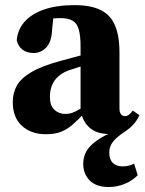

<svg xmlns="http://www.w3.org/2000/svg" viewBox="-20 -519 575 764"><path d="M162 15.1Q104.2 15.1 67.5 -18.1Q30.8 -51.4 30.8 -112.7Q30.8 -148.8 46.9 -178Q62.9 -207.2 104.9 -232.1Q147 -257 224.5 -277.7Q251.2 -285 277.9 -292.1Q304.6 -299.3 330.8 -306.4Q357 -313.6 383.7 -320.6V-280.3Q351.1 -270.3 319.9 -260.4Q288.7 -250.5 263.4 -242.3Q233.3 -233.2 214.4 -217.2Q195.6 -201.1 187.1 -180Q178.6 -159 178.6 -133.8Q178.6 -99 196.3 -82.4Q214 -65.7 239.5 -65.7Q254.4 -65.7 268.4 -70.5Q282.5 -75.3 300.9 -86.9Q319.2 -98.5 345.8 -118.6L356.2 -67.2H314.2Q289.8 -41.5 268.8 -23Q247.8 -4.6 223.2 5.3Q198.7 15.1 162 15.1ZM412.9 225.2Q362.5 225.2 336.8 198.9Q311.2 172.5 311.2 133.8Q311.2 90.2 341.2 60.4Q371.1 30.7 420.5 9.7L424 14Q421.8 14 419.2 14.1Q416.6 14.2 414.6 14.2Q364.8 14.2 336.6 -10.8Q308.4 -35.8 300.6 -79.7V-81.8V-331.6Q300.6 -376.4 293.6 -401.3Q286.6 -426.2 269.1 -436.6Q251.7 -447 219.4 -447Q201 -447 180 -444.2Q159.1 -441.4 125.8 -432.5L194.7 -471.6L187.4 -402.2Q185.4 -352.2 164 -330.2Q142.7 -308.1 114.2 -308.1Q87.5 -308.1 70.2 -320.9Q52.9 -333.7 46.7 -358.3Q49.6 -399.9 76.8 -431.4Q104 -463 154.4 -480.8Q204.8 -498.6 276.4 -498.6Q340.7 -498.6 380 -479.3Q419.3 -460.1 437.4 -418.5Q455.4 -377 455.4 -309.8V-86.1Q455.4 -71.8 461.5 -64.3Q467.6 -56.9 478 -56.9Q485.2 -56.9 492.2 -61.8Q499.2 -66.7 508.5 -78.9L534.9 -60.5Q524.3 -38.7 511.9 -24.8Q499.6 -10.8 481.5 1.5Q461.4 14.8 446.6 27.3Q431.9 39.8 423.4 54.5Q414.9 69.1 414.9 89Q414.9 115.7 429.1 129.4Q443.3 143.1 467.4 143.1Q480.9 143.1 491.8 140.4Q502.7 137.8 513.6 132.2L528 178.4Q505.5 201 475.1 213.1Q444.6 225.2 412.9 225.2Z"/></svg>

Font: Source Serif 4 Variable
Style: Regular
Weight: 400
Designer: Frank Grießhammer
Foundry: Adobe
Version: Version 4.005;hotconv 1.1.0;makeotfexe 2.6.0